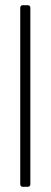

<svg xmlns="http://www.w3.org/2000/svg" viewBox="-20 -720 195 740"><path d="M68 0H87C93 0 97 -4 97 -10V-690C97 -696 93 -700 87 -700H68C62 -700 58 -696 58 -690V-10C58 -4 62 0 68 0Z"/></svg>

Font: Barlow Condensed ExtraLight
Style: Regular
Weight: 275
Width: 3
Designer: Jeremy Tribby
Foundry: Tribby Type
Version: Version 1.422;hotconv 1.0.109;makeotfexe 2.5.65596